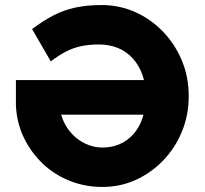

<svg xmlns="http://www.w3.org/2000/svg" viewBox="-20 -730 811 760"><path d="M43 -313V-413H681L690 -276H222Q231 -246 247 -222.5Q263 -199 284.5 -182Q306 -165 332 -155.5Q358 -146 385 -146Q423 -146 454 -159.5Q485 -173 508.5 -199.5Q532 -226 544.5 -264Q557 -302 557 -351Q557 -397 543.5 -434.5Q530 -472 505.5 -499Q481 -526 447 -540Q413 -554 371 -554Q332 -554 300 -547Q268 -540 239.5 -525Q211 -510 181 -487L107 -615Q151 -648 191.5 -669Q232 -690 278 -700Q324 -710 382 -710Q453 -710 515.5 -682Q578 -654 625.5 -604.5Q673 -555 700 -490Q727 -425 727 -350Q727 -275 700.5 -210Q674 -145 626.5 -95.5Q579 -46 517.5 -18Q456 10 385 10Q317 10 256.5 -14Q196 -38 149.5 -82Q103 -126 74.5 -185Q46 -244 43 -313Z"/></svg>

Font: Our Lexend
Style: Bold
Weight: 700
Designer: Bonnie Shaver-Troup, Thomas Jockin
Foundry: Lexend
Version: Version 1.007